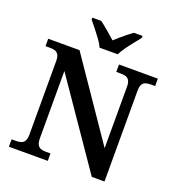

<svg xmlns="http://www.w3.org/2000/svg" viewBox="-161 -1062 1102 1193"><g transform="rotate(20 389.5 -465.5)"><path d="M32 0V-49H63Q80 -49 94.5 -53.5Q109 -58 117.5 -72.5Q126 -87 126 -116V-602Q126 -630 117 -643.5Q108 -657 94 -661Q80 -665 63 -665H32V-714H239L594 -195V-602Q594 -630 585 -643.5Q576 -657 562 -661Q548 -665 531 -665H500V-714H757V-665H726Q710 -665 695 -660.5Q680 -656 672 -642Q664 -628 664 -598V0H580L195 -560V-116Q195 -87 203.5 -72.5Q212 -58 226.5 -53.5Q241 -49 258 -49H289V0ZM351 -771Q341 -794 321.5 -820.5Q302 -847 281.5 -873Q261 -899 245 -918V-931H303Q319 -920 338 -904Q357 -888 376.5 -871.5Q396 -855 411 -841Q426 -855 445 -871.5Q464 -888 484 -904Q504 -920 520 -931H577V-918Q562 -899 541 -873Q520 -847 501 -820.5Q482 -794 471 -771Z"/></g></svg>

Font: Noto Serif Gujarati SemiBold
Style: Regular
Weight: 600
Version: Version 2.102